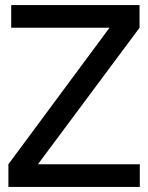

<svg xmlns="http://www.w3.org/2000/svg" viewBox="-20 -734 582 754"><path d="M528 -625 129 -89H529V0H13V-89L410 -625H24V-714H528Z"/></svg>

Font: Non Bureau
Style: Regular
Weight: 400
Designer: Jona Saucedo
Foundry: Non Foundry
Version: Version 1.000; ttfautohint (v1.8.4)